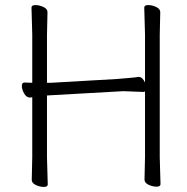

<svg xmlns="http://www.w3.org/2000/svg" viewBox="-20 -725 737 756"><path d="M549 -18 551 -107V-365Q547 -363 545 -363L465 -366Q465 -366 181 -350L165 -349V-105L168 1Q168 11 152.5 11Q137 11 121 3.5Q105 -4 105 -17L107 -106V-342L98 -341H97Q84 -341 75 -357Q66 -373 66 -386.5Q66 -400 76 -400H77L107 -399V-589L104 -695Q104 -705 119.5 -705Q135 -705 151 -697.5Q167 -690 167 -677L165 -588V-399H180L441 -414Q464 -416 488 -418Q512 -420 524 -422H527Q541 -422 551 -400V-589L548 -695Q548 -705 563.5 -705Q579 -705 595 -697.5Q611 -690 611 -677L609 -588V-106L612 0Q612 10 596.5 10Q581 10 565 2.5Q549 -5 549 -18Z"/></svg>

Font: LXGW WenKai Lite Light
Style: Regular
Weight: 300
Designer: LXGW / Fontworks Inc.
Foundry: LXGW / Fontworks Inc.
Version: Version 1.511; March 25, 2025